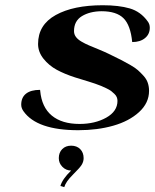

<svg xmlns="http://www.w3.org/2000/svg" viewBox="-20 -499 606 751"><path d="M210 119.6Q210 97.7 223.4 84.2Q236.8 70.8 258.3 70.8Q280.3 70.8 293.7 84.2Q307.1 97.7 307.1 119.6Q307.1 133.3 299.3 146Q292 157.7 264.6 184.8Q237.3 211.9 231.4 232.9L216.3 228.5Q223.6 201.7 258.3 168Q238.3 168 224.1 153.6Q210 139.2 210 119.6ZM286.1 10.3Q124 10.3 71.8 -64Q63 -76.2 63 -89.4Q63 -117.7 81.8 -132.6Q100.6 -147.5 136.7 -147.5L137.2 -144Q143.1 -79.6 182.6 -46.9Q222.2 -14.2 291 -14.2Q351.6 -14.2 395.5 -38.8Q439.5 -63.5 439.5 -104.5Q439.5 -111.8 436.8 -118.7Q434.1 -125.5 427.5 -131.8Q420.9 -138.2 414.6 -143.1Q408.2 -147.9 396.2 -153.6Q384.3 -159.2 376 -162.8Q367.7 -166.5 351.6 -171.9Q335.4 -177.2 326.9 -179.9Q318.4 -182.6 299.8 -188.2Q281.2 -193.8 273.4 -196.3Q232.4 -209.5 201.9 -226.1Q171.4 -242.7 150.1 -269.3Q128.9 -295.9 128.9 -327.1Q128.9 -401.9 198 -440.2Q267.1 -478.5 381.8 -478.5Q444.8 -478.5 487.5 -466.1Q530.3 -453.6 557.6 -415.5Q565.9 -404.8 565.9 -390.6Q565.9 -365.2 547.1 -349.9Q528.3 -334.5 497.1 -334.5Q490.7 -400.4 463.1 -427.7Q435.5 -455.1 377 -455.1Q331.1 -454.6 300.3 -435.8Q269.5 -417 269.5 -377.4Q269.5 -364.7 276.9 -354.7Q284.2 -344.7 298.8 -336.2Q313.5 -327.6 328.1 -321.5Q342.8 -315.4 365.7 -305.9Q388.7 -296.4 403.8 -289.1Q409.2 -286.6 419.9 -281.2Q443.8 -269.5 456.3 -263.2Q468.8 -256.8 488.8 -245.4Q508.8 -233.9 519.3 -224.6Q529.8 -215.3 541.5 -202.4Q553.2 -189.5 558.1 -174.8Q563 -160.2 563 -143.6Q563 -96.2 523.9 -60.5Q484.9 -24.9 422.9 -7.3Q360.8 10.3 286.1 10.3Z"/></svg>

Font: QumpellkaNo12
Style: Regular
Weight: 500
Designer: gluk (gluksza@wp.pl)
Foundry: gluk (gluksza@wp.pl)
Version: Version 00.480